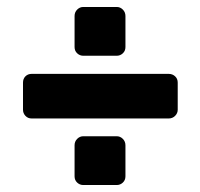

<svg xmlns="http://www.w3.org/2000/svg" viewBox="-20 -576 575 551"><path d="M71 -236Q60 -236 53 -243.5Q46 -251 46 -261V-339Q46 -350 53 -357Q60 -364 71 -364H464Q475 -364 482.5 -357Q490 -350 490 -339V-261Q490 -251 482.5 -243.5Q475 -236 464 -236ZM219 -45Q209 -45 201.5 -52Q194 -59 194 -70V-159Q194 -170 201.5 -177.5Q209 -185 219 -185H315Q325 -185 332.5 -177.5Q340 -170 340 -159V-70Q340 -59 332.5 -52Q325 -45 315 -45ZM219 -416Q209 -416 201.5 -423Q194 -430 194 -441V-530Q194 -541 201.5 -548.5Q209 -556 219 -556H315Q325 -556 332.5 -548.5Q340 -541 340 -530V-441Q340 -430 332.5 -423Q325 -416 315 -416Z"/></svg>

Font: Rubik Light
Style: Bold
Weight: 700
Version: Version 2.104